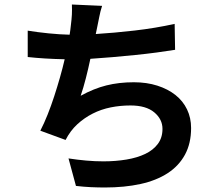

<svg xmlns="http://www.w3.org/2000/svg" viewBox="-20 -785 996 852"><path d="M757 -564Q720 -558 675 -552Q630 -546 580.5 -541Q531 -536 480 -531.5Q429 -527 381 -524Q372 -481 361 -438Q350 -395 338 -360Q396 -392 452 -406Q508 -420 574 -420Q631 -420 678 -405Q725 -390 758.5 -363.5Q792 -337 810 -299.5Q828 -262 828 -217Q828 -149 801 -99Q774 -49 724 -16.5Q674 16 603.5 31.5Q533 47 445 47Q415 47 383 45.5Q351 44 317 40L284 -82Q323 -76 362 -72.5Q401 -69 439 -69Q493 -69 541 -77Q589 -85 624.5 -102Q660 -119 680.5 -146.5Q701 -174 701 -213Q701 -256 664.5 -286.5Q628 -317 559 -317Q514 -317 471.5 -308.5Q429 -300 391.5 -281Q354 -262 323 -233.5Q292 -205 271 -164L159 -205Q176 -238 191.5 -277Q207 -316 220.5 -357.5Q234 -399 246 -441Q258 -483 267 -522Q221 -523 180 -525.5Q139 -528 103 -532V-649Q146 -642 195.5 -637Q245 -632 289 -631Q291 -642 292 -651.5Q293 -661 294 -669Q298 -700 299 -720.5Q300 -741 299 -765L433 -759Q425 -734 420.5 -710Q416 -686 411 -663L405 -634Q486 -639 577.5 -649.5Q669 -660 755 -679Z"/></svg>

Font: Kinto Sans
Style: Bold
Weight: 700
Designer: Authors: Ryoko NISHIZUKA  (kana & ideographs); Paul D. Hunt (Latin, Greek & Cyrillic); Wenlong ZHANG  (bopomofo); Sandol
Foundry: Adobe Systems Incorporated, ookami Inc.
Version: Version 0.001